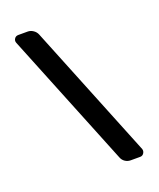

<svg xmlns="http://www.w3.org/2000/svg" viewBox="-142 -818 785 947"><g transform="rotate(-20 250.0 -344.5)"><path d="M167 -697.3 451.2 6.8Q455.1 18.6 448.2 29.3Q441.4 40 428.7 40H378.9Q363.3 40 350.1 31.2Q336.9 22.5 331.1 6.8L46.9 -697.3Q42 -709 48.8 -719.7Q55.7 -730.5 69.3 -730.5H119.1Q133.8 -730.5 147.5 -721.2Q161.1 -711.9 167 -697.3Z"/></g></svg>

Font: Rounded-L Mgen+ 1m bold
Style: Bold
Weight: 700
Designer: [Source Han Sans]
Ryoko NISHIZUKA  (kana & ideographs); Paul D. Hunt (Latin, Greek & Cyrillic); Wenlong ZHANG  (bopomofo
Version: Version 1.059.20150602